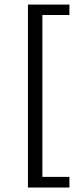

<svg xmlns="http://www.w3.org/2000/svg" viewBox="-20 -772 356 838"><path d="M283 46.5H102V-752H283V-706.5H165V0H283Z"/></svg>

Font: Acari Sans
Style: Regular
Weight: 400
Designer: Alfredo Marco Pradil and Stefan Peev (font) & Cristiano Sobral (main changes)
Foundry: Alfredo Marco Pradil and Stefan Peev (font) & Cristiano Sobral (main changes)
Version: Version 1.063; ttfautohint (v1.8.3)